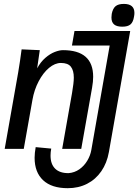

<svg xmlns="http://www.w3.org/2000/svg" viewBox="-20 -759 708 982"><path d="M157 48Q157 24 162.5 -6.5L242 1Q238.5 19 238.5 37Q238.5 80.5 262.2 103.8Q286 127 331 126.5Q361.5 124 386 106.8Q410.5 89.5 426.2 63.2Q442 37 447 8.5L541 -526H348L361 -600.5H646L537 18.5Q527 75 498.2 116.8Q469.5 158.5 425.5 181Q381.5 203.5 326.5 203.5Q244 203.5 200.5 162.8Q157 122 157 48ZM90.5 -506.5 183.5 -502.5 170 -409.5Q187.5 -442 211.8 -463Q236 -484 260 -493.2Q284 -502.5 302 -502.5Q456.5 -502.5 456.5 -366.5Q456.5 -342 451 -310.5L395.5 2.5H298L348.5 -283.5Q357.5 -335.5 357.5 -362Q357.5 -398.5 342.5 -417.8Q327.5 -437 291.5 -437Q261 -437 230.8 -411.8Q200.5 -386.5 177.8 -343.2Q155 -300 146 -248.5L101.5 2.5H4L73 -388.5Q83 -447.5 90.5 -506.5ZM550 -669.5Q550 -678.5 551.5 -688Q557 -715.5 571 -727.2Q585 -739 613.5 -739Q667.5 -739 667.5 -693Q667.5 -683.5 665.5 -674Q661 -645.5 647.2 -634Q633.5 -622.5 605.5 -622.5Q577 -622.5 563.5 -634Q550 -645.5 550 -669.5Z"/></svg>

Font: JuliaMono Medium
Style: Italic
Weight: 500
Italic angle: -9°
Monospace: yes
Designer: cormullion
Foundry: corm
Version: Version 0.054; ttfautohint (v1.8.4)